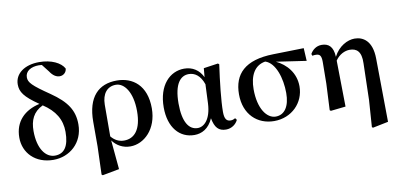

<svg xmlns="http://www.w3.org/2000/svg" viewBox="-89 -1112 3374 1621"><g transform="rotate(-10 1598.0 -301.5)"><path d="M289 15C427 15 547 -85 547 -244C547 -363 495 -444 360 -537C215 -636 187 -666 187 -710C187 -763 237 -793 304 -793L330 -791L380 -727C406 -687 435 -671 463 -671C497 -671 522 -697 523 -727C495 -779 416 -819 311 -819C185 -819 101 -756 101 -664C101 -600 132 -554 253 -471C124 -442 36 -359 36 -219C36 -89 133 15 289 15ZM278 -454C380 -387 429 -306 429 -201C429 -76 386 -18 307 -18C227 -18 164 -103 164 -254C164 -344 193 -414 278 -454Z M666 208 675 215 819 188 796 -62C831 -14 884 16 948 16C1065 16 1181 -91 1181 -270C1181 -468 1065 -552 929 -552C773 -552 674 -456 674 -243V-32ZM794 -97 795 -369C796 -462 841 -518 916 -518C987 -518 1054 -432 1054 -268C1054 -109 992 -42 904 -42C858 -42 822 -63 794 -97Z M1497 15C1559 15 1621 -15 1658 -100C1673 -18 1705 16 1768 16C1816 16 1854 -13 1871 -49L1859 -65C1847 -58 1836 -53 1819 -53C1784 -53 1767 -76 1767 -135C1767 -229 1785 -389 1806 -537L1796 -545L1672 -527L1665 -451C1634 -516 1578 -552 1507 -552C1384 -552 1281 -449 1281 -259C1281 -86 1371 15 1497 15ZM1662 -391 1655 -227C1648 -90 1588 -38 1535 -38C1460 -38 1410 -109 1410 -270C1410 -441 1468 -500 1537 -500C1588 -500 1635 -470 1662 -391Z M2181 16C2331 16 2441 -95 2441 -236C2441 -352 2368 -433 2281 -475L2538 -437L2532 -547L2269 -541C2026 -536 1926 -431 1926 -257C1926 -85 2037 16 2181 16ZM2192 -492C2278 -465 2321 -327 2321 -200C2321 -86 2276 -19 2200 -19C2124 -19 2055 -111 2055 -278C2055 -394 2098 -477 2192 -492Z M2983 210 2992 216 3125 189 3119 -353C3118 -509 3039 -552 2968 -552C2908 -552 2831 -514 2787 -428C2783 -518 2743 -548 2685 -548C2639 -548 2605 -520 2587 -487L2593 -471C2604 -474 2612 -474 2623 -474C2656 -474 2670 -459 2670 -405L2668 -219L2657 7L2666 14L2794 0L2788 -395C2821 -444 2870 -466 2911 -466C2969 -466 3011 -437 3007 -333L2999 -19Z"/></g></svg>

Font: Noto Serif JP
Style: Bold
Weight: 700
Designer: Ryoko NISHIZUKA 西塚涼子 (kana & ideographs); Frank Grießhammer (Latin, Greek & Cyrillic); Wenlong ZHANG 张文龙 (bopomofo); San
Foundry: Adobe
Version: Version 2.001;hotconv 1.1.0;makeotfexe 2.6.0